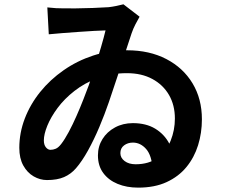

<svg xmlns="http://www.w3.org/2000/svg" viewBox="-20 -808 1040 884"><path d="M197.9 -773.9Q218.9 -771.4 237.8 -770.4Q256.8 -769.4 270 -769.6Q289.8 -769 327.6 -769.4Q365.5 -769.7 407.7 -771.3Q449.9 -772.9 480.4 -774.9Q497.2 -776.9 515.5 -780.6Q533.8 -784.2 548.3 -788.2L622.7 -731Q614.1 -715.9 603.7 -696.3Q593.4 -676.7 585.9 -654.7Q575.7 -624.2 558.7 -572.2Q541.8 -520.1 521.7 -458.7Q501.6 -397.4 481.4 -338.3Q462.2 -282.3 437.6 -223.7Q412.9 -165.1 385.2 -115.1Q357.5 -65.2 329.7 -33.2Q306.3 -6.3 275 7.3Q243.6 21 196.1 21Q164.5 21 135 4.1Q105.6 -12.9 87.2 -46Q68.9 -79.1 68.9 -127.2Q68.9 -196.1 94 -261.9Q119.2 -327.7 164.9 -384.5Q210.7 -441.3 272.9 -484.6Q335 -528 409.1 -552.3Q483.2 -576.5 565.2 -576.5Q668 -576.5 745.7 -536.2Q823.4 -495.8 866.5 -424.3Q909.6 -352.8 909.6 -258.8Q909.6 -195.9 892 -139.4Q874.4 -82.8 838.4 -38.9Q802.3 5 747.2 30.4Q692.1 55.9 616.2 55.9Q563.1 55.9 521.4 38.6Q479.6 21.4 455.3 -11.6Q430.9 -44.6 430.9 -92.7Q430.9 -134 451.8 -167.7Q472.7 -201.3 509.4 -221.2Q546.1 -241.1 591.6 -241.1Q652.7 -241.1 694.9 -215.4Q737.1 -189.6 759.6 -146.5Q782.1 -103.3 784.5 -49.4L682.6 -28Q678.9 -92.6 652.7 -122.1Q626.6 -151.5 592 -151.5Q568.4 -151.5 551.3 -138.7Q534.2 -125.9 534.2 -103Q534.2 -81.1 553.8 -66.4Q573.4 -51.7 604.3 -51.7Q665.8 -51.7 706.1 -81.8Q746.4 -111.9 765.8 -160.5Q785.2 -209.1 785.2 -262.3Q785.2 -323.9 758.2 -370.6Q731.2 -417.4 681.7 -444.2Q632.3 -471.1 564.3 -471.1Q489.8 -471.1 429.5 -448.4Q369.3 -425.7 322.9 -389.4Q276.4 -353.1 245.2 -311Q214 -268.9 197.9 -229.3Q181.9 -189.7 181.9 -161.7Q181.9 -141.2 191.3 -129.7Q200.6 -118.2 212.5 -118.2Q224.8 -118.2 236.8 -123.3Q248.9 -128.4 261.6 -144.8Q278.1 -166 296.5 -200.4Q315 -234.9 332.3 -274.4Q349.7 -313.8 364.4 -351.6Q379.2 -389.4 389.1 -416.4Q404.2 -459.9 418.9 -505.8Q433.7 -551.7 446 -594.2Q458.4 -636.7 465.9 -668Q445.4 -667.8 412.5 -665.7Q379.7 -663.6 341.4 -661.1Q303.2 -658.6 267.3 -655.6Q231.4 -652.6 204.6 -650.1Z"/></svg>

Font: Shanggu Sans SC VF
Style: Regular
Weight: 250
Designer: GuiWonder
Version: Version 1.021